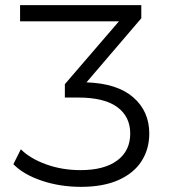

<svg xmlns="http://www.w3.org/2000/svg" viewBox="-20 -720 655 746"><path d="M560 -201Q560 -141 530 -94Q500 -47 440.5 -20.5Q381 6 295 6Q213 6 142 -18Q71 -42 32 -82L61 -140Q97 -104 159 -81.5Q221 -59 293 -59Q385 -59 435.5 -96.5Q486 -134 486 -201Q486 -267 435.5 -304Q385 -341 284 -341H232V-393L442 -637H58V-700H529V-649L316 -400Q435 -396 497.5 -342Q560 -288 560 -201Z"/></svg>

Font: APTA Sans Regular
Style: Regular
Weight: 400
Version: Version 7.200